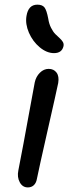

<svg xmlns="http://www.w3.org/2000/svg" viewBox="-20 -797 324 828"><path d="M212.9 -567.9Q181.6 -567.9 151.4 -593Q121.1 -618.2 104.7 -656Q88.4 -693.8 94.2 -728Q102.1 -776.9 141.1 -776.9Q162.6 -776.9 171.9 -764.9Q181.2 -752.9 188 -716.8Q191.4 -694.3 200.2 -677Q209 -659.7 218.5 -650.1Q228 -640.6 237.1 -632.6Q246.1 -624.5 251 -616.2Q255.9 -607.9 253.9 -598.1Q247.1 -567.9 212.9 -567.9ZM100.1 11.2Q77.1 11.2 65.2 -11Q53.2 -33.2 59.1 -62Q82 -179.2 101.8 -289.6Q121.6 -399.9 129.9 -441.9Q135.3 -466.8 152.1 -483.4Q168.9 -500 189.9 -500Q211.9 -500 223.9 -483.9Q235.8 -467.8 231 -439Q223.6 -402.8 185.5 -235.4Q147.5 -67.9 139.2 -25.9Q136.2 -8.3 126 1.5Q115.7 11.2 100.1 11.2Z"/></svg>

Font: Shantell Sans Normal
Style: Italic
Weight: 400
Italic angle: -11.31°
Designer: Stephen Nixon, Anya Danilova, Shantell Martin
Foundry: Arrow Type
Version: Version 1.006;[559af2be0]